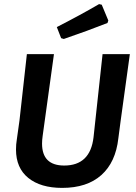

<svg xmlns="http://www.w3.org/2000/svg" viewBox="-20 -907 662 936"><path d="M463 -887 476 -884 508 -807 504 -795Q408 -757 291 -717L278 -721L257 -775Q376 -836 463 -887ZM613 -643 568 -317 557 -233Q544 -116 474 -53.5Q404 9 283 9Q178 9 118 -39.5Q58 -88 58 -178Q58 -204 62 -227L75 -320L111 -643H243L188 -245Q185 -224 185 -207Q185 -100 293 -100Q420 -100 436 -238L480 -643Z"/></svg>

Font: Alegreya Sans SC
Style: Bold Italic
Weight: 700
Italic angle: -7°
Designer: Juan Pablo del Peral
Foundry: Huerta Tipografica
Version: Version 2.007